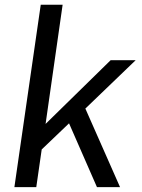

<svg xmlns="http://www.w3.org/2000/svg" viewBox="-20 -774 586 794"><path d="M148.5 -754.5H239L168.5 -261.5L437.5 -525H541L333 -325L476.5 0H381L265.5 -264L152.5 -156L130 0H39.5Z"/></svg>

Font: 1883 Sans
Style: Italic
Weight: 400
Italic angle: -8°
Designer: 1883 Sans project is a fork of Public Sans.
Version: Version 1.009